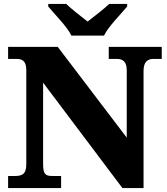

<svg xmlns="http://www.w3.org/2000/svg" viewBox="-20 -951 846 971"><path d="M341 -771H506C527 -816 592 -880 623 -918V-931H532C511 -910 453 -865 423 -842C393 -865 336 -910 315 -931H224V-918C255 -880 320 -816 341 -771ZM21 0H289V-61H246C211 -61 198 -68 198 -121V-533L599 0H706V-593C706 -636 725 -653 755 -653H798V-714H530V-653H573C600 -653 621 -639 621 -597V-255L272 -714H21V-653H63C89 -653 113 -646 113 -597V-121C113 -68 90 -61 54 -61H21Z"/></svg>

Font: Noto Serif Georgian Black
Style: Regular
Weight: 900
Designer: Monotype Design Team, Akaki Razmadze
Foundry: Google LLC
Version: Version 2.003